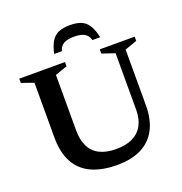

<svg xmlns="http://www.w3.org/2000/svg" viewBox="-154 -1007 1091 1152"><g transform="rotate(-20 392.0 -431.0)"><path d="M618.5 -261.5V-621.5L537.5 -649V-676H760V-649L682.5 -621.5V-265.5Q682.5 -175 649.8 -113Q617 -51 554.2 -19.5Q491.5 12 400.5 12Q302.5 12 235.8 -19Q169 -50 134.8 -113Q100.5 -176 100.5 -270.5V-621.5L23 -649V-676H315V-649L237.5 -621.5V-270.5Q237.5 -206.5 258.5 -164.2Q279.5 -122 321.8 -101Q364 -80 427 -80Q489 -80 531.5 -100.5Q574 -121 596.2 -161.5Q618.5 -202 618.5 -261.5ZM417.5 -800.5Q376.5 -800.5 352.5 -787.8Q328.5 -775 320 -743.5H270.5Q281.5 -793.5 299.5 -822Q317.5 -850.5 346.2 -862.2Q375 -874 417.5 -874Q460.5 -874 489 -862.2Q517.5 -850.5 535.5 -822Q553.5 -793.5 564.5 -743.5H515Q506.5 -775 482.5 -787.8Q458.5 -800.5 417.5 -800.5Z"/></g></svg>

Font: Newsreader 16pt 16pt SemiBold
Style: Regular
Weight: 600
Version: Version 1.003